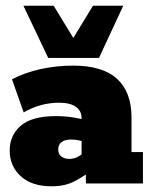

<svg xmlns="http://www.w3.org/2000/svg" viewBox="-20 -643 534 673"><path d="M161 10Q91 10 52.5 -25.5Q14 -61 14 -115Q14 -169 53 -202.5Q92 -236 176 -236Q208 -236 239 -231Q270 -226 285 -220L266 -206V-229Q266 -254 246 -268.5Q226 -283 187 -283Q155 -283 123.5 -274.5Q92 -266 63 -249L22 -365Q68 -389 123 -401Q178 -413 236 -413Q340 -413 390.5 -366.5Q441 -320 441 -231V-110H481V0H281V-68L308 -50Q274 -25 241 -7.5Q208 10 161 10ZM222 -86Q241 -86 256 -95Q271 -104 281 -115L266 -78V-169L284 -141Q274 -147 259.5 -150.5Q245 -154 228 -154Q208 -154 196 -145Q184 -136 184 -119Q184 -103 195 -94.5Q206 -86 222 -86ZM149 -440 62 -623H168L237 -510L306 -623H412L327 -440Z"/></svg>

Font: Rokkitt Black
Style: Regular
Weight: 900
Designer: Vernon Adams
Foundry: Vernon Adams
Version: Version 3.103